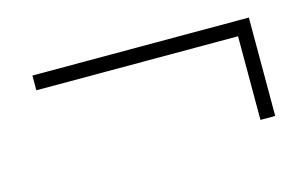

<svg xmlns="http://www.w3.org/2000/svg" viewBox="-42 -470 603 377"><g transform="rotate(-15 260.0 -282.0)"><path d="M480 -382V-182H450V-352H40V-382Z"/></g></svg>

Font: Thasadith
Style: Regular
Weight: 400
Designer: Cadson Demak Co.,Ltd.
Foundry: Cadson Demak Co.,Ltd.
Version: Version 1.000; ttfautohint (v1.6)